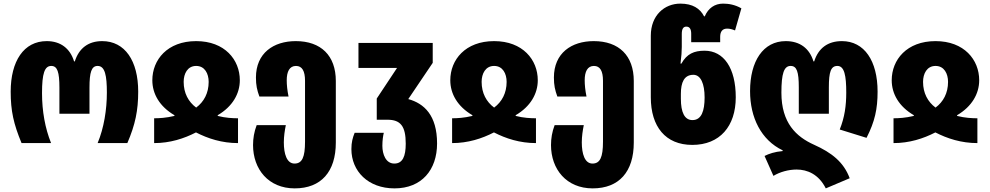

<svg xmlns="http://www.w3.org/2000/svg" viewBox="-20 -790 5465 1060"><path d="M99 0H262C229 -82 212 -176 212 -276C212 -384 226 -426 263 -426C297 -426 308 -392 308 -306V-162H474V-306C474 -391 485 -426 519 -426C560 -426 570 -372 570 -279C570 -185 554 -84 519 0H683C727 -102 743 -181 743 -284C743 -454 670 -563 544 -563C468 -563 416 -524 393 -451H389C367 -523 314 -563 238 -563C111 -563 39 -452 39 -284C39 -178 55 -106 99 0Z M831 0C919 0 996 -25 1062 -59C1128 -25 1205 0 1294 0V-137C1266 -137 1224 -139 1182 -150V-154C1264 -202 1304 -273 1304 -347C1304 -460 1221 -563 1063 -563C904 -563 821 -460 821 -347C821 -272 861 -202 943 -154V-150C897 -139 859 -137 831 -137ZM1063 -196C1020 -228 994 -276 994 -338C994 -383 1015 -426 1063 -426C1111 -426 1132 -383 1132 -338C1132 -276 1106 -228 1063 -196Z M1607 250C1753 250 1834 158 1834 -3V-343C1834 -483 1752 -563 1613 -563C1490 -563 1393 -497 1393 -362C1393 -319 1399 -293 1412 -257H1573C1566 -291 1563 -321 1563 -347C1563 -394 1578 -426 1614 -426C1648 -426 1664 -398 1664 -344V-8C1664 78 1648 113 1606 113C1563 113 1547 59 1547 -4C1547 -37 1552 -70 1558 -99H1397C1383 -62 1377 -26 1377 11C1377 144 1462 250 1607 250Z M2158 250C2308 250 2393 148 2393 2C2393 -154 2321 -219 2234 -243L2369 -443V-553H1959V-415H2172L2060 -246V-129H2119C2191 -129 2220 -94 2220 3C2220 73 2203 113 2157 113C2110 113 2091 62 2091 15C2091 -16 2095 -41 2099 -57H1938C1927 -29 1920 -5 1920 33C1920 155 2012 250 2158 250Z M2476 0C2564 0 2641 -25 2707 -59C2773 -25 2850 0 2939 0V-137C2911 -137 2869 -139 2827 -150V-154C2909 -202 2949 -273 2949 -347C2949 -460 2866 -563 2708 -563C2549 -563 2466 -460 2466 -347C2466 -272 2506 -202 2588 -154V-150C2542 -139 2504 -137 2476 -137ZM2708 -196C2665 -228 2639 -276 2639 -338C2639 -383 2660 -426 2708 -426C2756 -426 2777 -383 2777 -338C2777 -276 2751 -228 2708 -196Z M3252 250C3398 250 3479 158 3479 -3V-343C3479 -483 3397 -563 3258 -563C3135 -563 3038 -497 3038 -362C3038 -319 3044 -293 3057 -257H3218C3211 -291 3208 -321 3208 -347C3208 -394 3223 -426 3259 -426C3293 -426 3309 -398 3309 -344V-8C3309 78 3293 113 3251 113C3208 113 3192 59 3192 -4C3192 -37 3197 -70 3203 -99H3042C3028 -62 3022 -26 3022 11C3022 144 3107 250 3252 250Z M3802 10C3954 10 4042 -93 4042 -253C4042 -414 3976 -510 3870 -510C3812 -510 3772 -493 3742 -439H3737C3742 -480 3744 -506 3744 -531V-602C3744 -630 3752 -643 3769 -643C3787 -643 3796 -630 3796 -604V-557H3956V-587C3956 -616 3969 -632 3994 -632C4008 -632 4021 -629 4038 -622L4073 -744C4038 -764 4003 -770 3972 -770C3926 -770 3890 -745 3871 -700H3867C3845 -743 3804 -770 3736 -770C3649 -770 3573 -706 3573 -593V-253C3573 -91 3654 10 3802 10ZM3803 -127C3759 -127 3739 -170 3739 -245V-272C3739 -335 3757 -377 3808 -377C3849 -377 3870 -327 3870 -252C3870 -178 3853 -127 3803 -127Z M4539 250 4671 194C4638 105 4572 53 4474 9C4376 -35 4294 -111 4294 -278C4294 -384 4308 -426 4345 -426C4379 -426 4390 -394 4390 -308V-162H4556V-308C4556 -393 4567 -426 4603 -426C4642 -426 4652 -372 4652 -279C4652 -206 4643 -142 4616 -75L4764 -29C4810 -119 4825 -189 4825 -284C4825 -454 4752 -563 4628 -563C4550 -563 4498 -524 4475 -451H4471C4449 -523 4396 -563 4318 -563C4193 -563 4121 -452 4121 -287C4121 -141 4182 -17 4301 40V44C4256 48 4225 59 4201 71L4250 181C4286 159 4334 146 4378 146C4437 146 4500 172 4539 250Z M4913 0C5001 0 5078 -25 5144 -59C5210 -25 5287 0 5376 0V-137C5348 -137 5306 -139 5264 -150V-154C5346 -202 5386 -273 5386 -347C5386 -460 5303 -563 5145 -563C4986 -563 4903 -460 4903 -347C4903 -272 4943 -202 5025 -154V-150C4979 -139 4941 -137 4913 -137ZM5145 -196C5102 -228 5076 -276 5076 -338C5076 -383 5097 -426 5145 -426C5193 -426 5214 -383 5214 -338C5214 -276 5188 -228 5145 -196Z"/></svg>

Font: Noto Sans Georgian Condensed Black
Style: Regular
Weight: 900
Width: 3
Designer: Monotype Design Team, Akaki Razmadze
Foundry: Google LLC
Version: Version 2.005